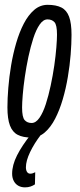

<svg xmlns="http://www.w3.org/2000/svg" viewBox="-20 -566 333 804"><path d="M111 10Q76.5 10 54.3 -1.4Q32.1 -12.8 21.6 -40.6Q11.1 -68.4 11.1 -116.5Q11.1 -152.9 14.8 -198.3Q18.4 -243.6 26.5 -292.1Q34.6 -340.5 47.8 -385.8Q61 -431.1 79.6 -467Q98.3 -503 123.1 -524.4Q147.9 -545.8 179.6 -545.8Q214.8 -545.8 237 -534.6Q259.2 -523.4 269.3 -496Q279.5 -468.7 279.5 -420Q279.5 -383.5 275.9 -337.9Q272.3 -292.2 264.1 -243.8Q256 -195.3 242.8 -150.3Q229.7 -105.4 211 -69.1Q192.3 -32.8 167.5 -11.4Q142.8 10 111 10ZM112.3 -51Q130.3 -51 145.3 -72.7Q160.3 -94.4 171.8 -130Q183.3 -165.5 192.2 -207.5Q201.2 -249.5 207.3 -291.5Q213.3 -333.5 216 -367.8Q218.7 -402.1 218.7 -420.7Q218.7 -461.9 207.9 -473.3Q197.2 -484.8 179 -484.8Q160.9 -484.8 146 -463.1Q131 -441.4 119.5 -405.8Q108 -370.3 99 -328.3Q90.1 -286.3 84 -244.3Q77.9 -202.3 75.2 -168.5Q72.5 -134.7 72.5 -115.7Q72.5 -75 83.3 -63Q94.1 -51 112.3 -51ZM110.5 -4.5 151.1 -1.4Q123.4 34.6 105.9 71.1Q88.5 107.6 88.5 134.7Q88.5 146.8 93.3 154.1Q98.2 161.3 106.6 161.3Q112 161.3 117.2 159.6Q122.4 157.9 127.5 155.2L126.3 206Q118.2 211.6 107.8 215.1Q97.5 218.6 84.6 218.6Q69 218.6 56.9 211.9Q44.7 205.1 37.8 192Q30.8 178.9 30.8 161.4Q30.8 125.5 51.2 84.9Q71.6 44.2 110.5 -4.5Z"/></svg>

Font: Georama ExtraCondensed Thin
Style: Italic
Weight: 100
Width: 2
Italic angle: -9°
Designer: Jean-Baptiste Levee
Foundry: Production Type
Version: Version 1.001